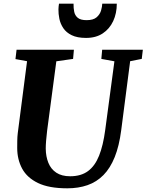

<svg xmlns="http://www.w3.org/2000/svg" viewBox="-20 -1013 796 1043"><path d="M687 -680.5 638.5 -306Q627.5 -220 603.2 -159.8Q579 -99.5 542 -62Q505 -24.5 455.5 -7.2Q406 10 345.5 10Q246 10 186.5 -18.8Q127 -47.5 100.2 -97.2Q73.5 -147 73.5 -209Q73.5 -228 73.8 -248.2Q74 -268.5 76.5 -290L127 -680.5L64 -692L70 -743H381.5L377 -693L286 -680L236 -303Q232.5 -274.5 230.5 -249Q228.5 -223.5 228.5 -205.5Q229 -162.5 242.8 -128.5Q256.5 -94.5 285.8 -75Q315 -55.5 361 -55.5Q420 -55.5 458 -83.5Q496 -111.5 518.2 -167.2Q540.5 -223 551.5 -306.5L601.5 -680L530.5 -693L535 -743H756L750 -693ZM447.5 -807Q399.5 -807 369.5 -821.8Q339.5 -836.5 323.8 -860.2Q308 -884 302.5 -911Q297 -938 297.5 -962.5Q298 -970.5 298.5 -978.2Q299 -986 300.5 -993H379.5Q379 -969 383.2 -948.8Q387.5 -928.5 402.8 -916Q418 -903.5 450.5 -903.5Q487 -903.5 505 -919.2Q523 -935 529 -956Q535 -977 535.5 -993H614.5Q614.5 -940.5 594.8 -898.2Q575 -856 538 -831.5Q501 -807 447.5 -807Z"/></svg>

Font: Merriweather 20pt ExtraBold
Style: Italic
Weight: 800
Italic angle: -7.8°
Version: Version 2.101